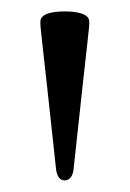

<svg xmlns="http://www.w3.org/2000/svg" viewBox="-20 -757 229 338"><path d="M94.1 -736.9C114 -736.9 137.1 -733.3 137.1 -719.1C137.4 -706.7 136.7 -712.7 109.4 -458.1C108.3 -447.4 102.3 -439.3 93.8 -439.3C84.5 -439.3 80.3 -448.2 78.8 -458.1C51.5 -712.7 50.8 -706.7 51.1 -719.1C51.1 -733.3 73.2 -736.9 94.1 -736.9Z"/></svg>

Font: Margiela Serif Text
Style: Regular
Weight: 400
Designer: Andreas Faust, Stefan Endress
Version: Version 1.002;FEAKit 1.0